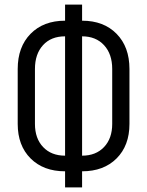

<svg xmlns="http://www.w3.org/2000/svg" viewBox="-20 -790 640 835"><path d="M263 -45Q169 -45 113 -101Q57 -157 57 -251V-490Q57 -586 113 -643Q169 -700 263 -700V-770H337V-700Q431 -700 487 -643Q543 -586 543 -490V-251Q543 -157 487 -101Q431 -45 337 -45V25H263ZM263 -632Q202 -632 167 -593.5Q132 -555 132 -490V-251Q132 -188 167.5 -150.5Q203 -113 263 -113ZM337 -113Q397 -113 432.5 -150.5Q468 -188 468 -251V-490Q468 -555 432.5 -593.5Q397 -632 337 -632Z"/></svg>

Font: JetBrains Mono Semi Light
Style: Regular
Weight: 350
Monospace: yes
Designer: Philipp Nurullin, Konstantin Bulenkov
Foundry: JetBrains
Version: 2.002